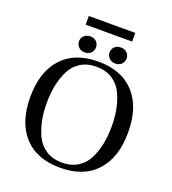

<svg xmlns="http://www.w3.org/2000/svg" viewBox="-169 -1087 1101 1228"><g transform="rotate(20 381.0 -472.5)"><path d="M223 -901V-960H539V-901ZM277 -732Q251 -732 235 -748.5Q219 -765 219 -787Q219 -809 234.5 -825Q250 -841 277 -841Q304 -841 319.5 -825Q335 -809 335 -787Q335 -765 319.5 -748.5Q304 -732 277 -732ZM485 -732Q459 -732 443 -748.5Q427 -765 427 -787Q427 -809 442.5 -825Q458 -841 485 -841Q512 -841 527.5 -825Q543 -809 543 -787Q543 -765 527.5 -748.5Q512 -732 485 -732ZM133 -610Q219 -707 381 -707Q543 -707 629 -610Q714 -516 714 -346Q714 -176 629 -82Q543 15 381 15Q219 15 133 -82Q48 -176 48 -346Q48 -516 133 -610ZM170 -460Q160 -407 160 -346Q160 -285 170 -232Q180 -179 203 -129Q226 -79 271.5 -49.5Q317 -20 381 -20Q445 -20 490.5 -49.5Q536 -79 559 -129Q582 -179 592 -232Q602 -285 602 -346Q602 -407 592 -460Q582 -513 559 -563Q536 -613 490.5 -642.5Q445 -672 381 -672Q317 -672 271.5 -642.5Q226 -613 203 -563Q180 -513 170 -460Z"/></g></svg>

Font: Linguistics Pro
Style: Regular
Weight: 400
Designer: Stefan Peev, Context Ltd
Foundry: Stefan Peev, Context Ltd
Version: Version 001.000